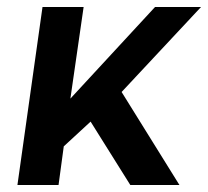

<svg xmlns="http://www.w3.org/2000/svg" viewBox="-20 -531 597 551"><path d="M30 0 102 -511H220L182 -248L425 -511H557L329 -267L495 0H354L240 -182L163 -111L148 0Z"/></svg>

Font: Chivo Medium Medium
Style: Italic
Weight: 500
Italic angle: -8.05°
Version: Version 2.002